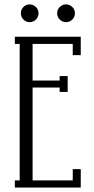

<svg xmlns="http://www.w3.org/2000/svg" viewBox="-20 -846 426 866"><path d="M141.8 -757.6Q129.9 -746.1 113.8 -746.1Q97.7 -746.1 85.9 -757.6Q74.2 -769 74.2 -786.1Q74.2 -803.2 85.9 -814.7Q97.7 -826.2 113.8 -826.2Q129.9 -826.2 141.8 -814.7Q153.8 -803.2 153.8 -786.1Q153.8 -769 141.8 -757.6ZM305.9 -757.6Q293.9 -746.1 277.8 -746.1Q261.7 -746.1 249.8 -757.6Q237.8 -769 237.8 -786.1Q237.8 -803.2 249.8 -814.7Q261.7 -826.2 277.8 -826.2Q293.9 -826.2 305.9 -814.7Q317.9 -803.2 317.9 -786.1Q317.9 -769 305.9 -757.6ZM46.9 -680.2H344.2V-597.2H308.1V-647.9H127V-482.9H249V-502.9H285.2V-431.2H249V-451.2H127V-32.2H308.1V-83H344.2V0H46.9V-32.2H68.8V-647.9H46.9Z"/></svg>

Font: Margherita Light
Style: Regular
Weight: 300
Designer: James Puckett
Foundry: Dunwich Type Founders
Version: Version 1.008;hotconv 1.0.109;makeotfexe 2.5.65596